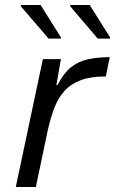

<svg xmlns="http://www.w3.org/2000/svg" viewBox="-20 -746 459 766"><path d="M43 0 151 -510H223L205 -407H210Q233 -453 262.5 -477Q292 -501 331 -509.5Q370 -518 418 -518L402 -441Q342 -441 302 -426Q262 -411 237 -383Q212 -355 197 -316Q182 -277 171 -228L123 0ZM174 -592 63 -721V-726H142L223 -597V-592ZM370 -592 260 -721V-726H338L419 -597V-592Z"/></svg>

Font: Saira SemiExpanded
Style: Italic
Weight: 400
Width: 6
Italic angle: -12°
Designer: Hector Gatti with collaboration of the Omnibus-Type team
Foundry: Omnibus-Type
Version: Version 1.101